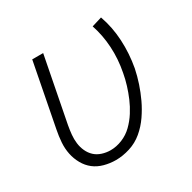

<svg xmlns="http://www.w3.org/2000/svg" viewBox="-128 -666 806 806"><g transform="rotate(-30 275.0 -263.0)"><path d="M214 12Q185 12 157.5 4.5Q130 -3 109.5 -19Q89 -35 75.5 -59Q62 -83 56.5 -110Q51 -137 53 -166Q55 -195 61 -225L120 -530H173L112 -216Q108 -194 106 -173Q104 -152 106.5 -131.5Q109 -111 117.5 -92.5Q126 -74 140 -61Q154 -48 174 -41.5Q194 -35 215 -35Q243 -35 271.5 -46.5Q300 -58 322 -79.5Q344 -101 360.5 -127Q377 -153 388.5 -180Q400 -207 408.5 -234.5Q417 -262 422 -290Q434 -351 430.5 -410.5Q427 -470 409 -523L458 -538Q479 -479 482.5 -413.5Q486 -348 474 -282Q467 -248 456 -215Q445 -182 430 -150Q415 -118 394 -87.5Q373 -57 345 -33.5Q317 -10 282 1Q247 12 214 12Z"/></g></svg>

Font: Lode Dark
Style: Italic
Weight: 400
Italic angle: -11°
Monospace: yes
Designer: Belleve Invis
Foundry: Belleve Invis
Version: Version 29.2.0; ttfautohint (v1.8.3)